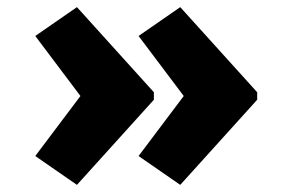

<svg xmlns="http://www.w3.org/2000/svg" viewBox="-20 -532 790 539"><path d="M486 -13 369 -94 518 -292V-233L369 -431L486 -512L702 -273V-252ZM196 -13 79 -94 228 -292V-233L79 -431L196 -512L412 -273V-252Z"/></svg>

Font: Lexend Exa Black
Style: Regular
Weight: 900
Designer: Bonnie Shaver-Troup, Thomas Jockin
Foundry: Lexend
Version: Version 1.007